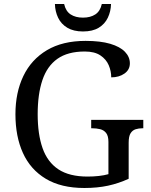

<svg xmlns="http://www.w3.org/2000/svg" viewBox="-20 -928 754 958"><path d="M401 10Q285 10 208.5 -36Q132 -82 94.5 -164.5Q57 -247 57 -358Q57 -466 96.5 -548.5Q136 -631 214 -677.5Q292 -724 407 -724Q481 -724 530 -709.5Q579 -695 603.5 -669.5Q628 -644 628 -612Q628 -580 601 -561Q574 -542 535 -542Q535 -573 522.5 -602.5Q510 -632 481 -651.5Q452 -671 403 -671Q318 -671 266.5 -634.5Q215 -598 191.5 -528Q168 -458 168 -358Q168 -258 192.5 -188.5Q217 -119 271.5 -83Q326 -47 417 -47Q446 -47 473 -50Q500 -53 521 -59V-220Q521 -250 509.5 -264.5Q498 -279 479.5 -283.5Q461 -288 439 -288H435V-330H695V-288H691Q672 -288 656.5 -283Q641 -278 631.5 -263Q622 -248 622 -216V-36Q572 -13 519 -1.5Q466 10 401 10ZM394 -771Q347 -771 316 -789.5Q285 -808 270 -839.5Q255 -871 254 -908H300Q308 -872 332.5 -856Q357 -840 394 -840Q431 -840 455.5 -856Q480 -872 488 -908H534Q533 -871 518 -839.5Q503 -808 472.5 -789.5Q442 -771 394 -771Z"/></svg>

Font: Noto Serif Bengali
Style: Regular
Weight: 400
Designer: Juan Bruce, Universal Thirst, Indian Type Foundry and the Monotype Design Team.
Foundry: Monotype Imaging Inc.
Version: Version 2.003